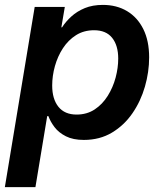

<svg xmlns="http://www.w3.org/2000/svg" viewBox="-35 -564 667 788"><path d="M-15.1 204.1 107.4 -535.6H231L216.8 -451.7H219.7Q234.9 -475.6 258.1 -496.6Q281.2 -517.6 313.2 -530.8Q345.2 -543.9 387.2 -543.9Q443.8 -543.9 486.6 -518.3Q529.3 -492.7 553.2 -444.6Q577.1 -396.5 577.1 -328.6Q577.1 -268.6 559.8 -208.5Q542.5 -148.4 508.5 -99.1Q474.6 -49.8 424.6 -19.8Q374.5 10.3 309.1 10.3Q265.1 10.3 235.6 -4.6Q206.1 -19.5 189 -42Q171.9 -64.5 163.6 -87.4H158.7L110.4 204.1ZM279.3 -93.8Q321.8 -93.8 353.8 -115Q385.7 -136.2 407.2 -170.7Q428.7 -205.1 439.5 -245.4Q450.2 -285.6 450.2 -323.7Q450.2 -377.4 425.3 -408.7Q400.4 -439.9 351.1 -439.9Q309.1 -439.9 277.1 -419.7Q245.1 -399.4 223.4 -366.2Q201.7 -333 190.4 -292.7Q179.2 -252.4 179.2 -212.9Q179.2 -157.7 204.8 -125.7Q230.5 -93.8 279.3 -93.8Z"/></svg>

Font: Inter 20pt SemiBold
Style: Italic
Weight: 600
Italic angle: -9.3988°
Version: Version 4.001;git-66647c0bb